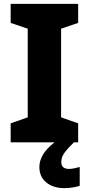

<svg xmlns="http://www.w3.org/2000/svg" viewBox="-20 -734 459 990"><path d="M383 0H361Q328 32 312 54.5Q296 77 296 101Q296 120 306.5 128.5Q317 137 335 137Q349 137 365 133.5Q381 130 391 127V224Q375 229 355.5 232.5Q336 236 311 236Q255 236 219 207Q183 178 183 127Q183 96 201 64.5Q219 33 261 0H35V-98L123 -129V-586L35 -616V-714H383V-616L295 -586V-129L383 -98Z"/></svg>

Font: Noto Sans Canadian Aboriginal ExtraBold
Style: Regular
Weight: 800
Designer: Monotype Design Team, Typotheque's Kevin King
Foundry: Monotype Imaging Inc.
Version: Version 2.004; ttfautohint (v1.8.4.7-5d5b)